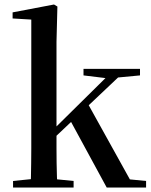

<svg xmlns="http://www.w3.org/2000/svg" viewBox="-20 -833 672 853"><path d="M38 0V-29L146 -40H196L307 -29V0ZM116 0Q117 -19 117.5 -47.5Q118 -76 118.5 -109.5Q119 -143 119 -175Q119 -207 119 -232V-746L36 -751V-778L220 -813L235 -804L231 -647V-237Q231 -210 231 -177Q231 -144 231.5 -110Q232 -76 233 -47.5Q234 -19 235 0ZM174 -176V-220H179L334 -373L490 -527H545ZM454 0 291 -300 370 -373 557 -36 629 -29V0ZM351 -498V-527H602V-498L486 -487L466 -484Z"/></svg>

Font: Noto Serif SC ExtraLight SemiBold
Style: Regular
Weight: 600
Version: Version 2.002-H1;hotconv 1.1.0;makeotfexe 2.6.0